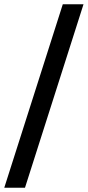

<svg xmlns="http://www.w3.org/2000/svg" viewBox="-21 -770 411 899"><path d="M96 109H-1L273 -750H370Z"/></svg>

Font: Holmes&Hills Bold
Style: Bold
Weight: 500
Designer: Noopur Datye, Girish Dalvi, Yashodeep Gholap, Pallavi Karambelkar
Foundry: Ek Type
Version: ""